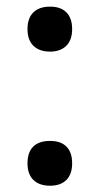

<svg xmlns="http://www.w3.org/2000/svg" viewBox="-20 -560 309 590"><path d="M64.5 -470.7Q64.5 -503.9 82.3 -521.7Q100.1 -539.6 133.8 -539.6Q167 -539.6 184.3 -521.7Q201.7 -503.9 201.7 -470.7Q201.7 -437 183.6 -419.2Q165.5 -401.4 133.8 -401.4Q101.1 -401.4 82.8 -419.2Q64.5 -437 64.5 -470.7ZM64.5 -58.1Q64.5 -91.8 82 -109.4Q99.6 -127 133.8 -127Q167 -127 184.3 -109.4Q201.7 -91.8 201.7 -58.1Q201.7 -24.9 184.1 -7.1Q166.5 10.7 133.8 10.7Q100.6 10.7 82.5 -7.1Q64.5 -24.9 64.5 -58.1Z"/></svg>

Font: Viking Open Sans Light
Style: Bold
Weight: 600
Foundry: Ascender Corporation
Version: Version 2.001